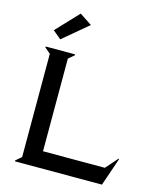

<svg xmlns="http://www.w3.org/2000/svg" viewBox="-135 -1036 940 1131"><g transform="rotate(15 335.0 -470.5)"><path d="M290 -891.1 137.2 -763.2 86.9 -805.2 214.8 -940.9ZM650.9 -172.9 654.8 -170.9 596.2 0H65.9L64.9 -4.9L100.1 -35.2V-665L64.9 -694.8L65.9 -700.2H244.1L245.1 -694.8L210 -665V-100.1H586.9Z"/></g></svg>

Font: Tiffany Gothic CC
Style: Regular
Weight: 400
Designer: indestructible type*
Foundry: Cowboy Collective
Version: Version 1.000